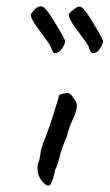

<svg xmlns="http://www.w3.org/2000/svg" viewBox="-20 -595 341 597"><path d="M195 -552Q221 -581 233.5 -572.5Q246 -564 273 -518.5Q300 -473 300.5 -467.5Q301 -462 294.5 -450Q288 -438 281 -433Q270 -428 265.5 -431Q261 -434 255 -451Q250 -461 232 -485Q187 -543 195 -552ZM116 -572Q127 -565 154.5 -519Q182 -473 182.5 -467.5Q183 -462 176.5 -450Q170 -438 162 -433Q151 -428 147 -431Q143 -434 137 -451Q132 -461 114 -485Q69 -543 77 -552Q99 -584 116 -572ZM102 -96 106 -117Q105 -123 114 -150Q132 -190 162 -291Q162 -303 178 -304Q190 -308 196 -304.5Q202 -301 212 -285Q227 -270 209.5 -231Q192 -192 188 -171Q173 -138 165.5 -108Q158 -78 152 -68Q143 -27 135.5 -20Q128 -13 113.5 -28.5Q99 -44 97 -64Q95 -84 102 -96Z"/></svg>

Font: Caveat
Style: Regular
Weight: 400
Designer: Pablo Impallari
Foundry: Creative Lab NY
Version: Version 1.096; ttfautohint (v1.3)